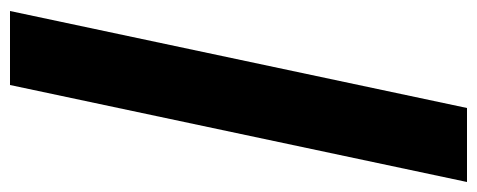

<svg xmlns="http://www.w3.org/2000/svg" viewBox="-311 -435 954 384"><g transform="rotate(-90 166.0 -243.0)"><path d="M-6 214 188 -700H336L142 214Z"/></g></svg>

Font: Red Hat Display Black
Style: Italic
Weight: 900
Italic angle: -12°
Designer: Pentagram / MCKL
Foundry: Pentagram / MCKL
Version: Version 1.003; Red Hat Display Black Italic